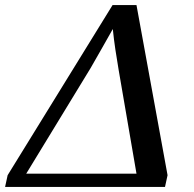

<svg xmlns="http://www.w3.org/2000/svg" viewBox="-65 -734 760 754"><path d="M-45 0 -35 -46 377 -714H471L593 -46L583 0ZM38 -52H471L401 -459Q394 -500 388 -540Q382 -580 378 -620Q358 -585 335 -544Q312 -503 291 -467Z"/></svg>

Font: Noto Serif Medium
Style: Italic
Weight: 500
Italic angle: -12°
Designer: Monotype Design Team
Foundry: Monotype Imaging Inc.
Version: Version 2.014; ttfautohint (v1.8.4.7-5d5b)